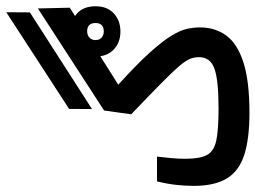

<svg xmlns="http://www.w3.org/2000/svg" viewBox="-126 -726 854 643"><g transform="rotate(-90 301.5 -404.0)"><path d="M246.1 3.9Q158.2 3.9 104.2 -13.7Q50.3 -31.2 25.6 -72.3Q1 -113.3 1 -183.1Q1 -211.4 4.4 -241.9Q7.8 -272.5 16.1 -305.7H99.1Q95.7 -276.4 93.8 -255.9Q91.8 -235.4 91.8 -209.5Q91.8 -161.6 104.7 -137.9Q117.7 -114.3 154.1 -106.9Q190.4 -99.6 259.8 -99.6Q357.4 -99.6 394.8 -113.8Q432.1 -127.9 432.1 -165Q432.1 -180.7 426.3 -195.3Q420.4 -210 401.4 -232.2Q382.3 -254.4 344 -292.2Q305.7 -330.1 240.7 -392.1L253.4 -482.9L595.2 -704.6L597.7 -597.7L339.8 -435.5Q408.7 -373 447.5 -329.8Q486.3 -286.6 504.4 -256.6Q522.5 -226.6 527.1 -204.3Q531.7 -182.1 531.7 -161.6Q531.7 -111.3 504.6 -74Q477.5 -36.6 415 -16.4Q352.5 3.9 246.1 3.9ZM258.3 -523.4 258.8 -600.1 582.5 -810.5 582 -731.4ZM518.1 -428.2Q481 -428.2 457.5 -450.7Q434.1 -473.1 434.1 -511.7Q434.1 -549.8 458.3 -572.5Q482.4 -595.2 518.1 -595.2Q554.2 -595.2 578.4 -573.5Q602.5 -551.8 602.5 -511.7Q602.5 -472.2 578.4 -450.2Q554.2 -428.2 518.1 -428.2ZM518.1 -483.9Q546.4 -483.9 546.4 -511.7Q546.4 -539.6 518.6 -539.6Q505.9 -539.6 497.6 -532Q489.3 -524.4 489.3 -511.7Q489.3 -498 497.8 -491Q506.3 -483.9 518.1 -483.9Z"/></g></svg>

Font: CaskaydiaCove NFP
Style: Regular
Weight: 400
Designer: Aaron Bell
Foundry: Saja Typeworks
Version: Version 2111.001; VTT 6.35;Nerd Fonts 3.1.1